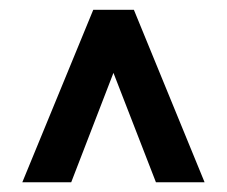

<svg xmlns="http://www.w3.org/2000/svg" viewBox="-20 -731 467 395"><path d="M213.4 -581.1 126.5 -356H25.9L171.9 -710.9H255.4L400.9 -356H300.8Z"/></svg>

Font: Vazir Medium UI
Style: Medium-UI
Weight: 500
Designer: Saber Rastikerdar
Foundry: Saber Rastikerdar
Version: Version 30.0.0